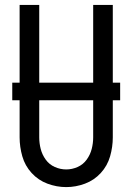

<svg xmlns="http://www.w3.org/2000/svg" viewBox="-20 -755 540 783"><path d="M30 -346V-418H470V-346ZM250 8Q211 8 173.5 -6Q136 -20 109 -49.5Q82 -79 71 -117.5Q60 -156 60 -195V-735H140V-195Q140 -171 146 -147.5Q152 -124 166.5 -104Q181 -84 203.5 -74Q226 -64 250 -64Q274 -64 296.5 -74Q319 -84 333.5 -104Q348 -124 354 -147.5Q360 -171 360 -195V-735H440V-195Q440 -156 429 -117.5Q418 -79 391 -49.5Q364 -20 326.5 -6Q289 8 250 8Z"/></svg>

Font: Iosevka SS01
Style: Regular
Weight: 400
Monospace: yes
Designer: Belleve Invis
Foundry: Belleve Invis
Version: 2.3.3; ttfautohint (v1.8.3)